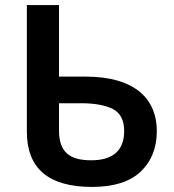

<svg xmlns="http://www.w3.org/2000/svg" viewBox="-20 -734 691 764"><path d="M346.2 9.8C432.6 9.8 497.6 -10.7 540 -51.3C582.5 -91.8 604 -145.5 604 -212.9C604 -336.9 521 -429.2 319.8 -429.2H214.8V-713.9H86.9V-210C86.9 -63.5 173.3 9.8 346.2 9.8ZM342.8 -96.2C256.3 -96.2 214.8 -129.4 214.8 -214.8V-323.2H303.2C356.9 -323.2 398.9 -315.4 429.2 -300.3C459 -284.7 474.1 -255.4 474.1 -212.9C474.1 -132.8 426.8 -96.2 342.8 -96.2Z"/></svg>

Font: Noto Reveo Sans
Style: Regular
Weight: 600
Designer: Monotype Design Team
Foundry: Monotype Imaging Inc.
Version: Version 2.007